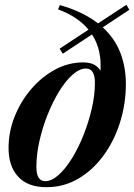

<svg xmlns="http://www.w3.org/2000/svg" viewBox="-20 -765 557 797"><path d="M240.5 -542 227.5 -563 347.5 -642Q326 -668 294.8 -689.2Q263.5 -710.5 221 -726L228.5 -744Q278 -730 317.2 -710.8Q356.5 -691.5 387 -668L504.5 -745L517 -724.5L406.5 -651.5Q457.5 -604.5 480 -544.8Q502.5 -485 502.5 -417.5Q502.5 -333.5 478 -256.2Q453.5 -179 409 -118.5Q364.5 -58 304.5 -23Q244.5 12 173.5 12Q95.5 12 55.5 -31.5Q15.5 -75 15.5 -151Q15.5 -218 40.8 -281.2Q66 -344.5 109.5 -395.2Q153 -446 208.5 -476Q264 -506 325 -506Q352.5 -506 370.2 -496.8Q388 -487.5 397 -471.5Q400 -513.5 391.5 -551.5Q383 -589.5 362 -622ZM167.5 -13Q194.5 -13 223.5 -39Q252.5 -65 279.2 -108.5Q306 -152 327.2 -205.8Q348.5 -259.5 361.2 -315.2Q374 -371 374 -421Q374 -480.5 337 -480.5Q310 -480.5 281 -454.8Q252 -429 225.2 -385.2Q198.5 -341.5 177.2 -288Q156 -234.5 143.5 -178.5Q131 -122.5 131 -72.5Q131 -13 167.5 -13Z"/></svg>

Font: Newsreader 72pt SemiBold
Style: Italic
Weight: 600
Italic angle: -17°
Designer: Hugues Gentile
Foundry: Production Type
Version: Version 1.003; ttfautohint (v1.8.3)